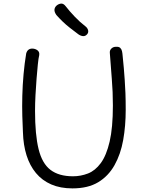

<svg xmlns="http://www.w3.org/2000/svg" viewBox="-20 -1035 809 1063"><path d="M125 -739Q129 -753 137.5 -759.5Q146 -766 158 -766Q175 -766 187.5 -756.5Q200 -747 197 -729Q193 -713 189.5 -678.5Q186 -644 182.5 -600Q179 -556 176.5 -509Q174 -462 174 -421Q174 -290 193.5 -210Q213 -130 259.5 -94.5Q306 -59 384 -59Q427 -59 467 -74.5Q507 -90 538 -132Q569 -174 587 -251Q605 -328 605 -451Q605 -527 599 -598Q593 -669 588 -743Q587 -757 597 -766.5Q607 -776 622 -776Q638 -777 645.5 -770Q653 -763 655.5 -751.5Q658 -740 659 -726Q663 -690 665.5 -658Q668 -626 670.5 -592.5Q673 -559 674.5 -519Q676 -479 676 -427Q676 -338 662 -259.5Q648 -181 614 -120.5Q580 -60 523.5 -26Q467 8 381 8Q314 8 263.5 -14Q213 -36 179 -77Q145 -118 127 -175Q109 -232 107 -303Q105 -340 103.5 -392.5Q102 -445 103.5 -504.5Q105 -564 110.5 -624.5Q116 -685 125 -739ZM414 -845Q390 -863 367.5 -880.5Q345 -898 326 -916.5Q307 -935 292 -952Q281 -968 281.5 -980.5Q282 -993 292 -1003Q303 -1013 317 -1015Q331 -1017 344 -1000Q364 -974 393.5 -943Q423 -912 452 -890Q464 -881 467.5 -868.5Q471 -856 463 -846Q453 -834 440 -835Q427 -836 414 -845Z"/></svg>

Font: Playpen Sans Light
Style: Regular
Weight: 300
Designer: Laura Meseguer, Veronika Burian, José Scaglione
Foundry: TypeTogether
Version: Version 1.001